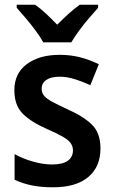

<svg xmlns="http://www.w3.org/2000/svg" viewBox="-20 -786 485 816"><path d="M407 -155Q407 -77 355 -33.5Q303 10 206 10Q155 10 115.5 2Q76 -6 42 -22V-131Q76 -112 119.5 -99.5Q163 -87 201 -87Q247 -87 268.5 -103Q290 -119 290 -147Q290 -164 280.5 -177.5Q271 -191 247 -205Q223 -219 179 -238Q113 -267 77 -302.5Q41 -338 41 -403Q41 -474 94 -513.5Q147 -553 234 -553Q280 -553 320.5 -542.5Q361 -532 400 -513L364 -424Q332 -439 298 -449.5Q264 -460 234 -460Q197 -460 177 -446.5Q157 -433 157 -409Q157 -392 167 -379.5Q177 -367 201 -354Q225 -341 268 -321Q334 -292 370.5 -256.5Q407 -221 407 -155ZM164 -606Q152 -628 132 -655Q112 -682 90 -708Q68 -734 51 -753V-766H129Q152 -750 175.5 -728Q199 -706 223 -681Q249 -707 271.5 -727.5Q294 -748 319 -766H397V-753Q380 -734 358 -708.5Q336 -683 316 -655.5Q296 -628 283 -606Z"/></svg>

Font: Noto Sans Khmer UI SemiCondensed SemiBold
Style: Regular
Weight: 600
Width: 4
Designer: Danh Hong and the Monotype Design Team
Foundry: Monotype Imaging Inc.
Version: Version 2.002; ttfautohint (v1.8.4.7-5d5b)